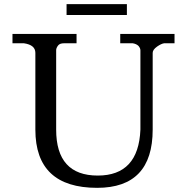

<svg xmlns="http://www.w3.org/2000/svg" viewBox="-20 -903 899 923"><path d="M300 -883V-831H590V-883ZM95 -695Q150 -687 150 -649V-280Q150 0 447 0Q714 0 714 -280V-649Q714 -664 735 -679Q755 -693 769 -695H819V-740H558V-695H618Q636 -692 646 -682Q655 -671 655 -661V-280Q646 -59 450 -59Q250 -59 250 -280V-662Q250 -672 259 -684Q267 -695 288 -695H348V-740H40V-695Z"/></svg>

Font: Sawarabi Mincho
Style: Regular
Weight: 400
Version: Version 1.082; ttfautohint (v1.8.4.7-5d5b)